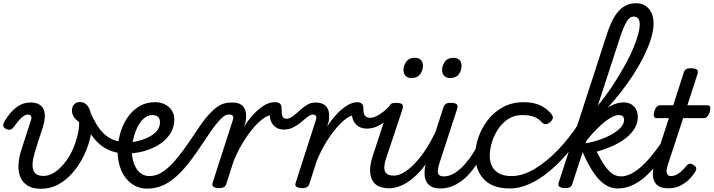

<svg xmlns="http://www.w3.org/2000/svg" viewBox="-23 -1154 4434 1193"><path d="M231 19Q178 19 146.5 -2Q115 -23 102 -57.5Q89 -92 92 -134.5Q95 -177 109 -221L169 -406Q175 -423 170 -432.5Q165 -442 151 -442Q139 -442 126 -434.5Q113 -427 98.5 -410.5Q84 -394 64 -367Q54 -354 45 -349.5Q36 -345 19 -351Q-1 -359 -2.5 -371.5Q-4 -384 4 -398Q23 -431 47 -458Q71 -485 100.5 -501Q130 -517 166 -517Q200 -517 220.5 -505Q241 -493 249 -472Q257 -451 255.5 -424.5Q254 -398 245 -370L201 -233Q192 -205 185 -175Q178 -145 179.5 -119Q181 -93 196.5 -77Q212 -61 247 -61Q273 -61 298 -73Q323 -85 346 -106.5Q369 -128 389.5 -156Q410 -184 425 -216Q440 -248 450 -282Q458 -306 463.5 -334Q469 -362 469 -395Q447 -411 435.5 -428.5Q424 -446 424 -469Q424 -491 438 -505.5Q452 -520 473 -520Q491 -520 504.5 -511.5Q518 -503 528 -486Q538 -469 543 -444Q548 -419 548 -385Q548 -337 533.5 -282Q519 -227 491.5 -174Q464 -121 425 -77Q386 -33 337.5 -7Q289 19 231 19Z M726 -202Q669 -209 625 -236.5Q581 -264 545.5 -315Q510 -366 478 -442Q470 -461 481.5 -473Q493 -485 509.5 -485Q526 -485 534 -466Q559 -408 586 -367Q613 -326 649 -302Q685 -278 735 -272Q746 -270 751 -258.5Q756 -247 755 -233Q754 -219 746.5 -209.5Q739 -200 726 -202Z M723 -271Q754 -265 795.5 -270.5Q837 -276 877.5 -291.5Q918 -307 944.5 -332.5Q971 -358 971 -394Q971 -418 958.5 -428.5Q946 -439 922 -439Q908 -439 901.5 -451Q895 -463 896.5 -479Q898 -495 909 -507Q920 -519 941 -519Q966 -519 987.5 -511.5Q1009 -504 1025.5 -489.5Q1042 -475 1051 -455.5Q1060 -436 1060 -413Q1060 -358 1030 -316Q1000 -274 950 -246.5Q900 -219 840 -207.5Q780 -196 720 -202Z M891 18Q856 18 827 5.5Q798 -7 775.5 -29Q753 -51 738 -80Q723 -109 715.5 -143.5Q708 -178 708 -214Q708 -265 722 -318.5Q736 -372 765 -417.5Q794 -463 838.5 -491Q883 -519 943 -519Q954 -519 958.5 -507Q963 -495 960 -479Q957 -463 947.5 -451Q938 -439 923 -439Q900 -439 880 -425Q860 -411 844.5 -387.5Q829 -364 818.5 -335Q808 -306 802 -275.5Q796 -245 796 -217Q796 -187 803 -159Q810 -131 823.5 -108.5Q837 -86 857.5 -73Q878 -60 906 -60Q942 -60 976.5 -79.5Q1011 -99 1046 -136Q1081 -173 1119 -225Q1157 -277 1199 -342Q1236 -398 1266 -432.5Q1296 -467 1321 -485.5Q1346 -504 1368 -510.5Q1390 -517 1411 -517Q1424 -517 1429 -505.5Q1434 -494 1431.5 -479.5Q1429 -465 1420 -453.5Q1411 -442 1395 -442Q1382 -442 1366 -430Q1350 -418 1330.5 -395Q1311 -372 1288 -339.5Q1265 -307 1239 -267Q1190 -192 1147 -138Q1104 -84 1063 -49.5Q1022 -15 980 1.5Q938 18 891 18Z M1335 15Q1319 15 1305.5 8Q1292 1 1298 -18L1423 -406Q1429 -423 1424.5 -432.5Q1420 -442 1404 -442Q1391 -442 1385.5 -453.5Q1380 -465 1381.5 -479.5Q1383 -494 1393 -505.5Q1403 -517 1419 -517Q1451 -517 1469.5 -507Q1488 -497 1496.5 -480Q1505 -463 1506 -442Q1507 -421 1504 -401L1494 -369Q1518 -405 1542.5 -433Q1567 -461 1591.5 -480.5Q1616 -500 1639 -509.5Q1662 -519 1682 -519Q1701 -519 1708 -507Q1715 -495 1712 -479Q1709 -463 1696.5 -451Q1684 -439 1664 -439Q1644 -439 1615 -419Q1586 -399 1553.5 -361.5Q1521 -324 1489 -272.5Q1457 -221 1430 -157L1383 -11Q1379 2 1368.5 8.5Q1358 15 1335 15Z M1740 -349Q1714 -349 1694.5 -360.5Q1675 -372 1664 -393.5Q1653 -415 1653 -446L1683 -519Q1706 -519 1716.5 -510.5Q1727 -502 1727 -476Q1727 -454 1729.5 -440.5Q1732 -427 1739 -421.5Q1746 -416 1757 -416Q1772 -416 1788 -426Q1804 -436 1820.5 -451Q1837 -466 1855 -481.5Q1873 -497 1893 -507Q1913 -517 1936 -517Q1955 -517 1962 -505.5Q1969 -494 1966 -479.5Q1963 -465 1951.5 -453.5Q1940 -442 1921 -442Q1909 -442 1895.5 -433Q1882 -424 1866.5 -410Q1851 -396 1831.5 -382Q1812 -368 1790 -358.5Q1768 -349 1740 -349Z M1851 15Q1835 15 1821.5 8Q1808 1 1814 -18L1939 -406Q1945 -423 1940.5 -432.5Q1936 -442 1921 -442Q1907 -442 1901.5 -453.5Q1896 -465 1898 -479.5Q1900 -494 1909.5 -505.5Q1919 -517 1936 -517Q1967 -517 1985.5 -507Q2004 -497 2012.5 -480Q2021 -463 2022 -442Q2023 -421 2020 -401L2010 -369Q2034 -405 2058.5 -433Q2083 -461 2107.5 -480.5Q2132 -500 2155 -509.5Q2178 -519 2198 -519Q2217 -519 2224 -507Q2231 -495 2228 -479Q2225 -463 2212.5 -451Q2200 -439 2180 -439Q2160 -439 2131 -419Q2102 -399 2069.5 -361.5Q2037 -324 2005 -272.5Q1973 -221 1946 -157L1899 -11Q1895 2 1884.5 8.5Q1874 15 1851 15Z M2256 -355Q2228 -355 2207 -367Q2186 -379 2175 -400Q2164 -421 2163 -450L2190 -519Q2214 -519 2224.5 -510.5Q2235 -502 2235 -476Q2235 -461 2237.5 -450.5Q2240 -440 2245.5 -434Q2251 -428 2259 -425Q2267 -422 2277 -422Q2294 -422 2314.5 -431.5Q2335 -441 2358.5 -459.5Q2382 -478 2406 -504Q2415 -514 2425 -506Q2435 -498 2440 -484.5Q2445 -471 2437 -463Q2404 -427 2374.5 -403Q2345 -379 2316.5 -367Q2288 -355 2256 -355Z M2393 16Q2342 16 2312.5 -7.5Q2283 -31 2277.5 -75.5Q2272 -120 2292 -182L2391 -483Q2398 -503 2407.5 -509Q2417 -515 2436 -515Q2468 -515 2476 -505.5Q2484 -496 2478 -476L2376 -170Q2365 -137 2365 -112.5Q2365 -88 2379 -75.5Q2393 -63 2425 -63Q2454 -63 2487.5 -83Q2521 -103 2555.5 -139.5Q2590 -176 2623 -226.5Q2656 -277 2684 -337L2731 -483Q2738 -503 2747.5 -509Q2757 -515 2776 -515Q2807 -515 2815.5 -505.5Q2824 -496 2817 -476L2709 -145Q2693 -96 2699 -77Q2705 -58 2734 -58Q2748 -58 2754.5 -46.5Q2761 -35 2759 -20.5Q2757 -6 2745.5 5.5Q2734 17 2713 17Q2678 17 2657.5 5.5Q2637 -6 2627 -24.5Q2617 -43 2615.5 -65.5Q2614 -88 2617 -111L2622 -133Q2596 -97 2568 -69.5Q2540 -42 2511 -23Q2482 -4 2452 6Q2422 16 2393 16Z M2714 17Q2700 17 2693.5 5.5Q2687 -6 2689.5 -20.5Q2692 -35 2703.5 -46.5Q2715 -58 2736 -58Q2762 -58 2789.5 -72Q2817 -86 2844 -111.5Q2871 -137 2896.5 -172Q2922 -207 2944 -250Q2951 -264 2964 -263.5Q2977 -263 2986 -253Q2995 -243 2990 -229Q2963 -170 2932 -124Q2901 -78 2866 -47Q2831 -16 2793 0.5Q2755 17 2714 17Z M2532 -669Q2512 -669 2498 -682Q2484 -695 2484 -720Q2484 -747 2501.5 -771Q2519 -795 2556 -795Q2577 -795 2591 -782.5Q2605 -770 2605 -744Q2605 -717 2587.5 -693Q2570 -669 2532 -669ZM2773 -669Q2752 -669 2738 -682Q2724 -695 2724 -720Q2724 -747 2741.5 -771Q2759 -795 2796 -795Q2817 -795 2831 -782.5Q2845 -770 2845 -744Q2845 -717 2828 -693Q2811 -669 2773 -669Z M3146 17Q3037 17 2983.5 -40.5Q2930 -98 2930 -189Q2930 -242 2949.5 -299.5Q2969 -357 3007 -407Q3045 -457 3101.5 -488Q3158 -519 3231 -519Q3290 -519 3330.5 -501Q3371 -483 3401 -448Q3416 -430 3411.5 -417.5Q3407 -405 3395 -394Q3382 -384 3369 -382.5Q3356 -381 3342 -396Q3323 -417 3295 -428Q3267 -439 3222 -439Q3172 -439 3134 -414Q3096 -389 3070.5 -349.5Q3045 -310 3032.5 -266.5Q3020 -223 3020 -185Q3020 -153 3033 -124Q3046 -95 3076 -77.5Q3106 -60 3156 -60Q3170 -60 3175.5 -48.5Q3181 -37 3179 -21.5Q3177 -6 3168.5 5.5Q3160 17 3146 17Z M3146 17Q3132 17 3126.5 5.5Q3121 -6 3122.5 -21.5Q3124 -37 3133 -48.5Q3142 -60 3156 -60Q3223 -60 3296.5 -103Q3370 -146 3441.5 -220Q3513 -294 3573 -386Q3584 -404 3596.5 -399Q3609 -394 3614.5 -379.5Q3620 -365 3611 -350Q3560 -269 3503 -202Q3446 -135 3386 -86Q3326 -37 3265 -10Q3204 17 3146 17Z M3486 15Q3470 15 3456 8Q3442 1 3448 -18L3750 -948Q3772 -1014 3798 -1055Q3824 -1096 3856.5 -1115Q3889 -1134 3928 -1134Q3963 -1134 3987 -1118.5Q4011 -1103 4024.5 -1075Q4038 -1047 4038 -1008Q4038 -972 4026 -928Q4014 -884 3992 -835Q3970 -786 3939.5 -734Q3909 -682 3871 -629.5Q3833 -577 3790 -526.5Q3747 -476 3699.5 -430.5Q3652 -385 3601 -347L3603 -403Q3637 -434 3671.5 -474Q3706 -514 3740.5 -560.5Q3775 -607 3806 -657Q3837 -707 3864 -756Q3891 -805 3910.5 -851Q3930 -897 3941 -936Q3952 -975 3952 -1003Q3952 -1018 3948 -1029Q3944 -1040 3935.5 -1045.5Q3927 -1051 3915 -1051Q3900 -1051 3887.5 -1040.5Q3875 -1030 3862 -1004Q3849 -978 3833 -932L3533 -11Q3529 2 3519 8.5Q3509 15 3486 15ZM3813 17Q3787 17 3761.5 6.5Q3736 -4 3709.5 -28.5Q3683 -53 3655 -97Q3627 -141 3597 -209H3588L3606 -262Q3657 -270 3702 -285.5Q3747 -301 3781.5 -321Q3816 -341 3835.5 -363.5Q3855 -386 3855 -409Q3855 -423 3847 -431Q3839 -439 3823 -439Q3797 -439 3762 -416.5Q3727 -394 3687.5 -354.5Q3648 -315 3607 -263L3601 -315Q3635 -376 3677.5 -421.5Q3720 -467 3765 -492.5Q3810 -518 3853 -518Q3891 -518 3915.5 -493.5Q3940 -469 3940 -428Q3940 -396 3926.5 -368Q3913 -340 3888.5 -316Q3864 -292 3832 -272.5Q3800 -253 3762.5 -238Q3725 -223 3685 -212Q3708 -164 3728 -134Q3748 -104 3766 -87.5Q3784 -71 3801 -64.5Q3818 -58 3835 -58Q3851 -58 3856.5 -46.5Q3862 -35 3858.5 -20.5Q3855 -6 3843.5 5.5Q3832 17 3813 17Z M3814 17Q3800 17 3793.5 5.5Q3787 -6 3789.5 -20.5Q3792 -35 3803.5 -46.5Q3815 -58 3836 -58Q3864 -58 3895.5 -73Q3927 -88 3962.5 -119.5Q3998 -151 4037.5 -201Q4077 -251 4121 -321Q4130 -335 4142.5 -333.5Q4155 -332 4162.5 -322Q4170 -312 4163 -300Q4115 -212 4071 -151.5Q4027 -91 3984 -54Q3941 -17 3899 0Q3857 17 3814 17Z M4129 16Q4080 16 4057 -7Q4034 -30 4033.5 -70.5Q4033 -111 4050 -163L4133 -420H4056Q4045 -420 4041 -430Q4037 -440 4042 -460Q4048 -480 4057.5 -490Q4067 -500 4078 -500H4160L4224 -698Q4230 -718 4239.5 -724Q4249 -730 4269 -730Q4300 -730 4308.5 -720.5Q4317 -711 4310 -691L4248 -500H4374Q4385 -500 4389 -490.5Q4393 -481 4388 -460Q4382 -441 4372 -430.5Q4362 -420 4351 -420H4222L4126 -128Q4115 -93 4120.5 -76.5Q4126 -60 4146 -60Q4172 -60 4197.5 -79Q4223 -98 4243 -125Q4251 -134 4261 -136.5Q4271 -139 4286 -129Q4302 -119 4303 -109Q4304 -99 4299 -90Q4287 -69 4264 -44.5Q4241 -20 4207.5 -2Q4174 16 4129 16Z"/></svg>

Font: Playwrite CU
Style: Regular
Weight: 400
Designer: Veronika Burian, José Scaglione
Foundry: TypeTogether
Version: Version 1.002